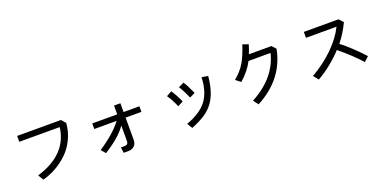

<svg xmlns="http://www.w3.org/2000/svg" viewBox="-14 -1630 5028 2527"><g transform="rotate(-20 2500.0 -366.5)"><path d="M169.9 -573.2V-655.3H784.2L835.9 -594.7Q826.2 -474.6 775.4 -370.6Q724.6 -266.6 647.5 -193.4Q570.3 -120.1 481.4 -70.8Q392.6 -21.5 297.9 2.9L252 -72.3Q690.4 -204.1 736.3 -573.2Z M1155.3 -393.6V-471.7H1504.9V-594.7H1593.8V-471.7H1815.4V-393.6H1593.8V-86.9Q1593.8 -29.3 1562 2Q1530.3 33.2 1471.7 33.2H1412.1L1401.4 -45.9H1453.1Q1504.9 -45.9 1504.9 -96.7V-314.5Q1452.1 -240.2 1376 -175.3Q1299.8 -110.4 1192.4 -42L1139.6 -104.5Q1360.4 -250 1467.8 -393.6Z M2328.1 -39.1Q2527.3 -111.3 2617.2 -229.5Q2708 -352.5 2714.8 -551.8L2802.7 -537.1Q2782.2 -310.5 2690.4 -182.6Q2635.7 -107.4 2557.6 -58.1Q2479.5 -8.8 2372.1 34.2ZM2202.1 -472.7 2277.3 -513.7Q2334 -425.8 2372.1 -336.9L2296.9 -296.9Q2253.9 -398.4 2202.1 -472.7ZM2390.6 -529.3 2466.8 -565.4Q2504.9 -509.8 2558.6 -388.7L2482.4 -351.6Q2432.6 -465.8 2390.6 -529.3Z M3116.2 -367.2Q3213.9 -448.2 3266.1 -536.6Q3318.4 -625 3367.2 -774.4L3447.3 -746.1Q3422.9 -667 3403.3 -622.1H3719.7L3770.5 -566.4Q3694.3 -168 3298.8 41L3246.1 -29.3Q3598.6 -218.8 3677.7 -541H3369.1Q3304.7 -417 3185.5 -313.5Z M4098.6 -65.4Q4272.5 -164.1 4407.7 -296.4Q4543 -428.7 4611.3 -568.4H4183.6V-651.4H4668.9L4723.6 -591.8Q4656.2 -451.2 4569.3 -343.8Q4710 -235.4 4868.2 -63.5L4802.7 -3.9Q4690.4 -130.9 4510.7 -279.3Q4441.4 -202.1 4343.8 -123.5Q4246.1 -44.9 4154.3 4.9Z"/></g></svg>

Font: Gothic A1 Medium
Style: Regular
Weight: 500
Designer: HanYang I&C Co.,Ltd.
Foundry: HanYang I&C Co.,Ltd.
Version: Version 2.50